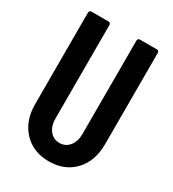

<svg xmlns="http://www.w3.org/2000/svg" viewBox="-173 -796 811 900"><g transform="rotate(30 232.5 -346.0)"><path d="M231.9 7.8Q147 7.8 95 -47.4Q43 -102.5 43 -193.8V-688Q43 -693.4 46.4 -696.8Q49.8 -700.2 55.2 -700.2H147Q152.3 -700.2 155.8 -696.8Q159.2 -693.4 159.2 -688V-182.1Q159.2 -142.1 179.2 -116.9Q199.2 -91.8 231.9 -91.8Q264.6 -91.8 284.9 -116.9Q305.2 -142.1 305.2 -182.1V-688Q305.2 -693.4 308.6 -696.8Q312 -700.2 316.9 -700.2H409.2Q414.1 -700.2 417.5 -696.8Q420.9 -693.4 420.9 -688V-193.8Q420.9 -102.5 369.1 -47.4Q317.4 7.8 231.9 7.8Z"/></g></svg>

Font: Barlow Condensed SemiBold
Style: Regular
Weight: 600
Width: 3
Designer: Jeremy Tribby
Foundry: Tribby Type
Version: Version 1.422;hotconv 1.0.109;makeotfexe 2.5.65596